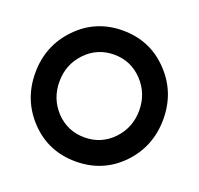

<svg xmlns="http://www.w3.org/2000/svg" viewBox="-126 -849 1032 998"><g transform="rotate(20 390.0 -350.0)"><path d="M390.3 -712Q239.7 -712 137.3 -605Q36.3 -499.7 36.3 -350Q36.3 -200.3 137.3 -94.3Q239 12 390.3 12Q538 12 639.3 -89.7Q744.3 -196.3 744.3 -350Q744.3 -501.7 640.7 -607.7Q539.3 -712 390.3 -712ZM390.3 -578.7Q483.3 -578.7 547.3 -511.3Q611 -444 611 -350Q611 -255.3 547.3 -188Q483.3 -121.3 390.3 -121.3Q297 -121.3 233 -188Q169.7 -255 169.7 -350Q169.7 -444.7 233 -511.3Q297 -578.7 390.3 -578.7Z"/></g></svg>

Font: Unageo Variable
Style: Regular
Weight: 300
Designer: Richard Sepsi
Foundry: Richard Sepsi
Version: Version 2.200